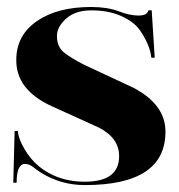

<svg xmlns="http://www.w3.org/2000/svg" viewBox="-20 -533 520 558"><path d="M411.1 -502.9H420.9L429.7 -365.2H419.9Q416 -401.9 387.2 -444.3Q370.1 -469.2 333 -486.1Q295.9 -502.9 245.1 -502.9Q199.2 -502.9 172.4 -479Q145.5 -455.1 145.5 -428.7Q145.5 -395.5 168 -378.9Q188.5 -363.3 222.7 -345.7L369.1 -277.3Q460.9 -228.5 460.9 -150.4Q460.9 4.9 226.6 4.9Q189.9 4.9 157.2 -4.9Q112.3 -18.6 77.1 -46.9Q64.9 -56.6 52.7 -56.6Q28.3 -56.6 28.3 -2H18.6L22.5 -152.3H32.2Q32.2 -137.7 43 -115.2Q73.7 -51.3 135.3 -23.4Q176.3 -4.9 226.6 -4.9Q326.2 -4.9 326.2 -79.1Q326.2 -131.8 267.6 -162.1L129.9 -224.6Q79.1 -247.6 52.2 -282.2Q27.3 -314.9 27.3 -358.4Q27.3 -430.7 87.4 -471.7Q146.5 -512.7 245.1 -512.7Q292 -512.7 325.7 -500Q356.9 -487.8 382.6 -487.8Q408.2 -487.8 411.1 -502.9Z"/></svg>

Font: spinweradC
Style: Bold
Weight: 700
Width: 7
Version: Version 0.3